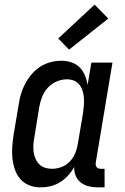

<svg xmlns="http://www.w3.org/2000/svg" viewBox="-20 -800 540 828"><path d="M155 8Q129 8 106 -1Q83 -10 67.5 -28Q52 -46 44 -69.5Q36 -93 33.5 -118Q31 -143 33 -169Q35 -195 39 -221L61 -351Q64 -374 71 -396.5Q78 -419 89.5 -440.5Q101 -462 117.5 -481Q134 -500 154.5 -513Q175 -526 198.5 -532Q222 -538 245 -538Q267 -538 288 -531Q309 -524 323.5 -509.5Q338 -495 346 -475.5Q354 -456 358 -434L374 -530H465L393 -99Q392 -93 393 -88Q394 -83 397 -79Q400 -75 405 -73.5Q410 -72 416 -72H431V8H402Q382 8 363 3.5Q344 -1 329 -12.5Q314 -24 306.5 -42Q299 -60 300 -80Q289 -60 273.5 -43Q258 -26 238.5 -14Q219 -2 198 3Q177 8 155 8ZM205 -72Q225 -72 246 -80Q267 -88 282 -104.5Q297 -121 305 -141Q313 -161 316 -182L338 -312Q340 -328 341.5 -344.5Q343 -361 342 -376.5Q341 -392 336.5 -407Q332 -422 323 -434Q314 -446 299.5 -452Q285 -458 269 -458Q246 -458 224 -448.5Q202 -439 186 -421.5Q170 -404 161.5 -382Q153 -360 149 -337L128 -207Q125 -192 124 -176Q123 -160 125 -145Q127 -130 133 -116Q139 -102 149.5 -91.5Q160 -81 174.5 -76.5Q189 -72 205 -72ZM278 -586 231 -634 388 -780 447 -720Z"/></svg>

Font: Iosevka Slab Medium
Style: Italic
Weight: 500
Italic angle: -9°
Monospace: yes
Designer: Belleve Invis
Foundry: Belleve Invis
Version: Version 11.1.0; ttfautohint (v1.8.3)